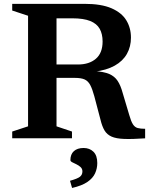

<svg xmlns="http://www.w3.org/2000/svg" viewBox="-20 -702 768 975"><path d="M376 -374.5Q433 -374.5 467 -403.8Q501 -433 501 -491.5Q501 -529.5 486.2 -555.8Q471.5 -582 437.8 -595.5Q404 -609 347 -609H166L178.5 -682.5H409Q494.5 -682.5 546.2 -660Q598 -637.5 621.5 -598.8Q645 -560 645 -511Q645 -465 624.5 -428.5Q604 -392 562.8 -368.8Q521.5 -345.5 459.5 -338V-341Q507.5 -338 534.8 -326.2Q562 -314.5 577.2 -291.5Q592.5 -268.5 602.5 -231.5L636.5 -117.5Q645.5 -85.5 655.2 -70.5Q665 -55.5 679.5 -51.8Q694 -48 717 -48V0.5Q651.5 5 610.8 3.5Q570 2 546.8 -8.2Q523.5 -18.5 511 -39.2Q498.5 -60 490.5 -93.5L459 -213Q449 -250 438.2 -270.2Q427.5 -290.5 409.8 -298.5Q392 -306.5 360 -306.5H176.5L163.5 -374.5ZM267 -682.5V-60.5L345.5 -34V0H42V-34L122.5 -60.5V-622L42 -648.5V-682.5ZM335.5 216Q373.5 205.5 386 195.5Q398.5 185.5 398.5 168.5Q398.5 155 389.2 146.5Q380 138 367.8 132.2Q355.5 126.5 346.5 121.8Q337.5 117 337.5 111Q337.5 81.5 355.2 65.5Q373 49.5 404.5 49.5Q435 49.5 454.5 68.5Q474 87.5 474 126Q474 153.5 462.8 178.2Q451.5 203 423.8 222Q396 241 346 252.5Z"/></svg>

Font: Newsreader SemiBold
Style: Regular
Weight: 600
Designer: Hugues Gentile
Foundry: Production Type
Version: Version 1.003